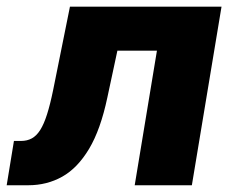

<svg xmlns="http://www.w3.org/2000/svg" viewBox="-54 -549 684 569"><path d="M-34.2 0 -12.7 -131.3H8.3Q26.4 -131.3 40.3 -138.9Q54.2 -146.5 65.2 -163.8Q76.2 -181.2 85.4 -210.2Q94.7 -239.3 103.5 -282.2L153.3 -529.3H602.5L514.6 0H345.2L411.1 -398.9H293.9L264.2 -260.3Q244.1 -165 210 -107.9Q175.8 -50.8 130.4 -25.4Q85 0 29.8 0Z"/></svg>

Font: Inter 24pt ExtraBold
Style: Italic
Weight: 800
Italic angle: -9.3988°
Designer: Rasmus Andersson
Foundry: rsms
Version: Version 4.001;git-66647c0bb